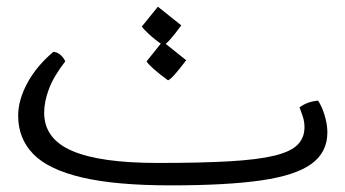

<svg xmlns="http://www.w3.org/2000/svg" viewBox="-20 -541 1031 573"><path d="M489.7 12.2Q324.7 12.2 224.4 -11.5Q124 -35.2 79.1 -81.5Q34.2 -127.9 34.2 -195.8Q34.2 -242.2 61.5 -293Q88.9 -343.8 139.2 -386.2Q150.4 -385.7 160.2 -377.4Q169.9 -369.1 174.8 -357.9Q140.6 -314 126.2 -275.9Q111.8 -237.8 111.8 -204.6Q111.8 -126.5 195.6 -90.6Q279.3 -54.7 450.2 -54.7Q579.6 -54.7 664.6 -59.6Q749.5 -64.5 798.6 -76.4Q847.7 -88.4 868.2 -109.1Q888.7 -129.9 888.7 -161.1Q888.7 -178.7 883.3 -194.3Q877.9 -210 874 -220.7Q897 -237.8 929.2 -240.7Q940.4 -224.1 948.7 -197.3Q957 -170.4 957 -145.5Q957 -86.9 909.9 -52.2Q862.8 -17.6 760 -2.7Q657.2 12.2 489.7 12.2ZM481.4 -301.3Q455.1 -320.3 438 -335.7Q420.9 -351.1 417.5 -357.9L465.3 -417.5L535.6 -361.3Q494.1 -305.7 481.4 -301.3ZM466.8 -405.3Q440.9 -423.8 424.1 -439.5Q407.2 -455.1 403.3 -461.9L451.2 -521L521 -465.3Q480.5 -409.7 466.8 -405.3Z"/></svg>

Font: Harmattan
Style: Regular
Weight: 400
Designer: George W. Nuss III and SIL International
Foundry: SIL International
Version: Version 4.000